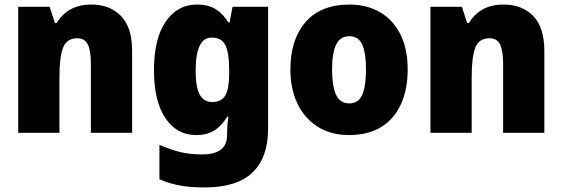

<svg xmlns="http://www.w3.org/2000/svg" viewBox="-20 -583 2468 843"><path d="M381 -563Q462 -563 511 -513Q560 -463 560 -360V0H379V-304Q379 -359 366 -387Q353 -415 319 -415Q273 -415 257 -374Q241 -333 241 -246V0H60V-553H198L221 -482H229Q252 -521 290 -542Q328 -563 381 -563Z M844 -563Q895 -563 927.5 -542.5Q960 -522 982 -485H988L1001 -553H1157V-17Q1157 108 1089 174Q1021 240 877 240Q817 240 770 231.5Q723 223 680 204V53Q728 74 770.5 84.5Q813 95 868 95Q977 95 977 10V1Q977 -13 978.5 -32.5Q980 -52 983 -70H977Q956 -34 924 -12Q892 10 840 10Q757 10 706.5 -64Q656 -138 656 -275Q656 -413 707.5 -488Q759 -563 844 -563ZM909 -418Q839 -418 839 -272Q839 -200 857 -167.5Q875 -135 911 -135Q953 -135 969.5 -164.5Q986 -194 986 -256V-281Q986 -349 970 -383.5Q954 -418 909 -418Z M1770 -278Q1770 -193 1741.5 -128Q1713 -63 1655.5 -26.5Q1598 10 1512 10Q1433 10 1375 -26.5Q1317 -63 1286 -128Q1255 -193 1255 -278Q1255 -409 1321.5 -486Q1388 -563 1515 -563Q1590 -563 1647.5 -530Q1705 -497 1737.5 -433Q1770 -369 1770 -278ZM1438 -277Q1438 -205 1455.5 -167Q1473 -129 1514 -129Q1554 -129 1570.5 -167Q1587 -205 1587 -278Q1587 -350 1570.5 -387Q1554 -424 1513 -424Q1474 -424 1456 -387.5Q1438 -351 1438 -277Z M2191 -563Q2272 -563 2321 -513Q2370 -463 2370 -360V0H2189V-304Q2189 -359 2176 -387Q2163 -415 2129 -415Q2083 -415 2067 -374Q2051 -333 2051 -246V0H1870V-553H2008L2031 -482H2039Q2062 -521 2100 -542Q2138 -563 2191 -563Z"/></svg>

Font: Noto Sans Malayalam SemiCondensed Black
Style: Regular
Weight: 900
Width: 4
Designer: Jelle Bosma - Monotype Design Team
Foundry: Monotype Imaging Inc.
Version: Version 2.104; ttfautohint (v1.8.4.7-5d5b)